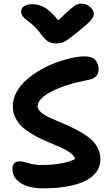

<svg xmlns="http://www.w3.org/2000/svg" viewBox="-20 -1000 606 1046"><path d="M424.8 -980Q450.2 -980 470.7 -962.2Q491.2 -944.3 491.2 -923.8Q491.2 -909.2 475.8 -890.6Q460.4 -872.1 404.8 -827.1Q396.5 -820.3 379.4 -806.9Q362.3 -793.5 357.2 -789.8Q352.1 -786.1 340.6 -778.6Q329.1 -771 322.8 -769Q316.4 -767.1 306.4 -765.1Q296.4 -763.2 285.2 -763.2Q260.3 -763.2 241.9 -774.4Q223.6 -785.6 205.1 -812Q185.5 -838.9 163.1 -859.6Q140.6 -880.4 127.2 -889.4Q113.8 -898.4 104.5 -910.4Q95.2 -922.4 95.2 -938Q95.2 -956.1 112.1 -966.6Q128.9 -977.1 158.2 -977.1Q192.4 -977.1 224.1 -958.5Q255.9 -939.9 297.9 -889.2Q339.8 -931.2 364.5 -951.4Q389.2 -971.7 399.9 -975.8Q410.6 -980 424.8 -980ZM216.8 25.9Q135.7 25.9 91.8 -3.4Q47.9 -32.7 47.9 -78.1Q47.9 -121.1 87.9 -121.1Q102.5 -121.1 135.3 -111.1Q168 -101.1 204.1 -101.1Q323.2 -101.1 390.1 -133.8Q384.8 -151.4 362.8 -167.5Q340.8 -183.6 310.5 -197Q280.3 -210.4 244.6 -225.1Q209 -239.7 174.8 -258.3Q140.6 -276.9 112.5 -298.6Q84.5 -320.3 67.1 -352.1Q49.8 -383.8 49.8 -421.9Q49.8 -461.4 70.3 -498.8Q90.8 -536.1 124.3 -565.2Q157.7 -594.2 199.7 -618.7Q241.7 -643.1 285.6 -659.2Q329.6 -675.3 370.1 -684.1Q410.6 -692.9 441.9 -692.9Q480.5 -692.9 498.8 -673.3Q517.1 -653.8 517.1 -623Q517.1 -575.7 465.8 -565.9Q336.9 -541 261 -501.7Q185.1 -462.4 185.1 -420.9Q185.1 -403.8 203.9 -387.7Q222.7 -371.6 252.9 -357.9Q283.2 -344.2 319.6 -329.1Q356 -314 392.3 -295.4Q428.7 -276.9 459 -255.1Q489.3 -233.4 508.1 -201.9Q526.9 -170.4 526.9 -133.8Q526.9 -54.7 444.1 -14.4Q361.3 25.9 216.8 25.9Z"/></svg>

Font: Shantell Sans Bouncy
Style: Regular
Weight: 600
Designer: Stephen Nixon, Anya Danilova, Shantell Martin
Foundry: Arrow Type
Version: Version 1.006;[9816181b4]